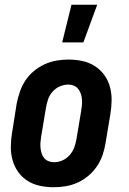

<svg xmlns="http://www.w3.org/2000/svg" viewBox="-20 -778 540 806"><path d="M206 8Q176 8 147.5 2Q119 -4 95.5 -19Q72 -34 56 -56.5Q40 -79 32.5 -106.5Q25 -134 25.5 -164Q26 -194 31 -223L50 -343Q55 -368 63.5 -393Q72 -418 86.5 -440Q101 -462 122 -479.5Q143 -497 167 -508Q191 -519 216.5 -523.5Q242 -528 267 -528Q297 -528 325.5 -522Q354 -516 377.5 -501Q401 -486 417.5 -463.5Q434 -441 441.5 -413.5Q449 -386 448.5 -356Q448 -326 443 -297L423 -177Q419 -152 410.5 -127Q402 -102 387 -80Q372 -58 351.5 -40.5Q331 -23 307 -12Q283 -1 257 3.5Q231 8 206 8ZM207 -97Q225 -97 242 -104.5Q259 -112 272 -126.5Q285 -141 291.5 -158.5Q298 -176 301 -194L321 -314Q323 -326 324 -338Q325 -350 324 -362Q323 -374 319 -385Q315 -396 308 -405Q301 -414 290 -418.5Q279 -423 267 -423Q249 -423 231.5 -415.5Q214 -408 201 -393.5Q188 -379 182 -361.5Q176 -344 173 -326L153 -206Q151 -194 150 -182Q149 -170 150 -158Q151 -146 154.5 -135Q158 -124 165 -115Q172 -106 183.5 -101.5Q195 -97 207 -97ZM241 -600 280 -758H388L330 -600Z"/></svg>

Font: Iosevka Term Curly Extrabold
Style: Italic
Weight: 800
Italic angle: -9°
Designer: Belleve Invis
Foundry: Belleve Invis
Version: Version 32.3.0